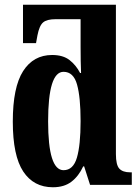

<svg xmlns="http://www.w3.org/2000/svg" viewBox="-20 -780 589 810"><path d="M203 10Q251 10 281.5 -13.5Q312 -37 331 -78H335L360 0H536V-53H529Q498 -53 483.5 -68.5Q469 -84 469 -130V-760H77V-598H132L138 -631Q146 -672 162 -685.5Q178 -699 214 -699H320V-583Q320 -557 320.5 -522.5Q321 -488 322 -472H318Q301 -505 273.5 -526.5Q246 -548 200 -548Q121 -548 77.5 -480Q34 -412 34 -267Q34 -123 78 -56.5Q122 10 203 10ZM248 -62Q183 -62 183 -268Q183 -477 248 -477Q290 -477 305 -423.5Q320 -370 320 -269Q320 -168 304.5 -115Q289 -62 248 -62Z"/></svg>

Font: Noto Serif ExtraCondensed Extra
Style: Regular
Weight: 800
Width: 3
Designer: Monotype Design Team
Foundry: Monotype Imaging Inc.
Version: Version 1.002